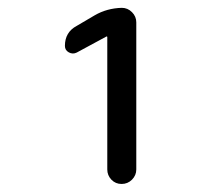

<svg xmlns="http://www.w3.org/2000/svg" viewBox="-20 -750 540 478"><path d="M170.9 -619.1Q161.1 -614.3 151.4 -619.6Q141.6 -625 141.6 -635.7Q141.6 -669.9 170.9 -685.5L215.8 -711.9Q246.1 -729.5 283.2 -730.5Q297.9 -730.5 308.6 -719.7Q319.3 -709 319.3 -694.3V-328.1Q319.3 -313.5 308.6 -302.7Q297.9 -292 282.7 -292Q267.6 -292 257.3 -302.7Q247.1 -313.5 247.1 -328.1V-658.2L246.1 -659.2H245.1Z"/></svg>

Font: Rounded-X Mgen+ 1m medium
Style: Regular
Weight: 500
Designer: [Source Han Sans]
Ryoko NISHIZUKA  (kana & ideographs); Paul D. Hunt (Latin, Greek & Cyrillic); Wenlong ZHANG  (bopomofo
Version: Version 1.059.20150602